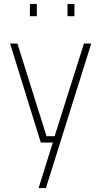

<svg xmlns="http://www.w3.org/2000/svg" viewBox="-20 -720 511 970"><path d="M175 230 247 0H186L31 -500H68L215 -32H256L404 -500H441L212 230ZM321 -638V-700H356V-638ZM131 -638V-700H166V-638Z"/></svg>

Font: Cairo Play ExtraLight
Style: Regular
Weight: 250
Version: Version 3.119